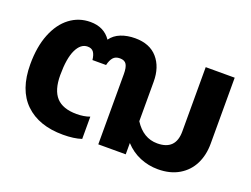

<svg xmlns="http://www.w3.org/2000/svg" viewBox="-91 -738 1228 940"><g transform="rotate(20 523.5 -267.5)"><path d="M32 -255Q32 -346 58.5 -412.5Q85 -479 132 -514.5Q179 -550 239 -550Q310 -550 346 -497Q365 -524 398 -537Q431 -550 472 -550Q548 -550 588.5 -503.5Q629 -457 629 -381V-175Q675 -103 748 -103Q844 -103 844 -200V-535H995V-191Q995 -132 972 -85.5Q949 -39 903.5 -12Q858 15 794 15Q745 15 700.5 -3.5Q656 -22 622 -59V0H479V-366Q479 -400 469.5 -416Q460 -432 435 -432Q412 -432 400 -418Q388 -404 382 -378H311Q308 -405 298 -418.5Q288 -432 267 -432Q231 -432 209.5 -387Q188 -342 188 -255Q188 -177 222 -140Q256 -103 328 -103Q366 -103 396 -114V2Q357 15 300 15Q174 15 103 -53.5Q32 -122 32 -255Z"/></g></svg>

Font: Prompt SemiBold
Style: Regular
Weight: 600
Designer: Katatrad Team
Foundry: CadsonDemak
Version: Version 1.000